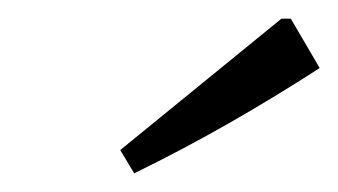

<svg xmlns="http://www.w3.org/2000/svg" viewBox="-20 -751 363 206"><path d="M124 -565 109 -590 282 -731H292L323 -678Q275 -647 226 -619Q177 -591 124 -565Z"/></svg>

Font: Piazzolla Thin
Style: Italic
Weight: 400
Italic angle: -11.3°
Version: Version 2.005